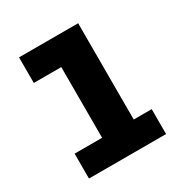

<svg xmlns="http://www.w3.org/2000/svg" viewBox="-162 -831 925 962"><g transform="rotate(-30 300.0 -350.5)"><path d="M525 0H79V-144H238V-553H79V-701H421V-144H525Z"/></g></svg>

Font: Argentum Novus
Style: Bold
Weight: 700
Designer: Julieta Ulanovsky (font) & Cristiano Sobral (main changes)
Foundry: Julieta Ulanovsky (font) & Cristiano Sobral (main changes)
Version: Version 3.00;November 27, 2020;FontCreator 13.0.0.2655 64-bi